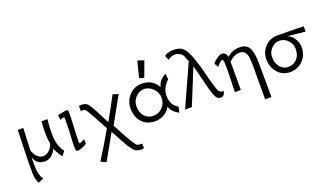

<svg xmlns="http://www.w3.org/2000/svg" viewBox="-77 -1175 3327 1946"><g transform="rotate(-20 1586.0 -202.0)"><path d="M445 -27 410 20Q399 8 387 -11Q360 -51 350 -83Q301 8 228 8Q138 8 112 -78Q110 -12 110 -11Q110 119 149 165L92 190Q70 156 65 85Q64 64 65 -41Q65 -52 66.5 -94Q68 -136 70 -218Q72 -300 75 -386H134L124 -145Q158 -48 229 -48Q272 -48 305 -88Q331 -119 336 -146Q318 -226 331 -386H395Q386 -310 386 -240Q386 -182 393 -147Q405 -80 445 -27Z M675 -68V-19Q657 -4 625 8Q595 21 566 19Q554 18 554 -42Q554 -70 557 -120Q557 -130 558.5 -149Q560 -168 561 -177Q566 -340 562 -344Q560 -346 556 -346Q552 -346 542.5 -343Q533 -340 524 -337L516 -334L510 -387Q533 -393 595 -404Q621 -409 624 -386Q626 -346 620 -232Q613 -109 613 -72Q613 -46 616 -45Q625 -41 675 -68Z M1213 175V224Q1205 230 1180 229Q1151 228 1128 217Q1102 205 1054 126Q1049 117 962 -43Q936 1 809 229Q782 218 752 202Q837 70 930 -94Q902 -146 837 -263Q797 -336 788 -341Q771 -350 741 -346V-403Q792 -411 825 -389Q844 -377 891 -288Q903 -265 964 -146Q1030 -260 1101 -397L1160 -378L1002 -94Q1068 30 1087 62Q1144 162 1161 170Q1173 175 1193 175Z M1454 -633 1522 -610 1460 -443 1410 -459ZM1686 -51 1675 10Q1596 -30 1582 -90Q1561 -46 1515 -19Q1469 8 1417 8Q1326 8 1272 -53Q1223 -109 1223 -197Q1223 -274 1273 -333Q1328 -397 1417 -397Q1529 -397 1584 -298Q1597 -368 1677 -409L1683 -347Q1609 -279 1609 -196Q1609 -95 1686 -51ZM1556 -196Q1556 -252 1513 -295Q1471 -338 1415 -338Q1367 -338 1326 -296Q1287 -256 1287 -197Q1287 -132 1323 -91Q1359 -50 1417 -50Q1474 -50 1515 -91Q1556 -132 1556 -196Z M2170 -43Q2171 -33 2163 -16Q2154 2 2139 8Q2129 12 2111 9Q2089 4 2079 -9Q2054 -41 2023 -168Q1983 -333 1968 -383Q1885 -176 1812 0H1739Q1740 -2 1942 -449Q1922 -501 1914 -517Q1897 -544 1860 -555Q1848 -559 1833 -559Q1787 -559 1755 -530L1735 -579Q1769 -609 1833 -609Q1868 -609 1899 -599Q1951 -583 1993 -482Q2005 -453 2039 -343Q2039 -342 2075 -202Q2103 -96 2120 -66Q2134 -42 2170 -43Z M2603 -196 2605 180H2537L2538 -197Q2536 -271 2527 -299Q2509 -352 2460 -353Q2409 -354 2371 -327L2338 -297V7H2273Q2280 -171 2280 -241Q2280 -330 2272 -341Q2269 -345 2263 -345Q2248 -345 2203 -292L2177 -335Q2188 -351 2214 -372Q2254 -404 2280 -404Q2325 -404 2336 -350Q2389 -404 2469 -404Q2538 -404 2569 -361Q2601 -314 2603 -196Z M3157 -382V-325Q3151 -325 3076 -333Q3011 -341 2964 -343Q3006 -334 3037 -285Q3066 -239 3066 -196Q3066 -106 3010 -48Q2954 8 2872 8Q2789 8 2736 -55Q2687 -113 2687 -197Q2687 -270 2735 -325Q2789 -386 2873 -386Q3058 -386 3157 -382ZM3003 -196Q3003 -250 2964 -289Q2927 -329 2873 -329Q2825 -329 2787 -290Q2749 -250 2749 -197Q2749 -133 2783.5 -90.5Q2818 -48 2872 -48Q2929 -48 2966 -88Q3003 -128 3003 -196Z"/></g></svg>

Font: GFS Neohellenic Rg
Style: Regular
Weight: 400
Designer: Takis Katsoulidis and George D. Matthiopoulos
Foundry: Takis Katsoulidis and George D. Matthiopoulos
Version: Version 1.0